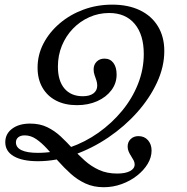

<svg xmlns="http://www.w3.org/2000/svg" viewBox="-20 -602 793 815"><path d="M420.2 192.7Q377.4 192.7 343.1 177Q308.9 161.3 280.6 135.9Q252.4 110.5 227.4 82.3Q202.4 54 179.4 29Q156.5 4 133.5 -11.7Q110.5 -27.4 84.7 -27.4Q67.7 -27.4 57.7 -19.4Q47.6 -11.3 47.6 2.4Q47.6 24.2 71.4 35.5Q95.2 46.8 140.3 46.8Q209.7 46.8 275.4 24.2Q341.1 1.6 398 -38.7Q454.8 -79 498.4 -131.9Q541.9 -184.7 566.1 -246.4Q590.3 -308.1 590.3 -372.6Q590.3 -454.8 551.6 -500.8Q512.9 -546.8 443.5 -546.8Q398.4 -546.8 358.9 -529Q319.4 -511.3 289.5 -480.2Q259.7 -449.2 242.7 -408.1Q225.8 -366.9 225.8 -319.4Q225.8 -258.9 253.6 -226.2Q281.5 -193.5 331.5 -193.5Q360.5 -193.5 376.6 -205.6Q392.7 -217.7 392.7 -238.7Q392.7 -250 389.1 -260.9Q385.5 -271.8 381.5 -283.1Q377.4 -294.4 377.4 -307.3Q377.4 -327.4 390.3 -340.3Q403.2 -353.2 423.4 -353.2Q447.6 -353.2 461.3 -335.1Q475 -316.9 475 -285.5Q475 -248.4 452.8 -219Q430.6 -189.5 392.7 -172.6Q354.8 -155.6 306.5 -155.6Q255.6 -155.6 218.1 -175Q180.6 -194.4 160.1 -230.2Q139.5 -266.1 139.5 -314.5Q139.5 -369.4 164.5 -417.3Q189.5 -465.3 233.5 -502.8Q277.4 -540.3 334.7 -561.3Q391.9 -582.3 456.5 -582.3Q524.2 -582.3 573.8 -558.5Q623.4 -534.7 650.4 -490.3Q677.4 -446 677.4 -385.5Q677.4 -318.5 646.4 -251.6Q615.3 -184.7 562.1 -125Q508.9 -65.3 439.9 -18.5Q371 28.2 294 55.2Q216.9 82.3 141.1 82.3Q75 82.3 38.7 61.3Q2.4 40.3 2.4 1.6Q2.4 -33.9 31.5 -55.6Q60.5 -77.4 108.1 -77.4Q149.2 -77.4 180.6 -62.1Q212.1 -46.8 237.9 -22.6Q263.7 1.6 288.3 28.6Q312.9 55.6 339.9 79.8Q366.9 104 400.4 119.4Q433.9 134.7 477.4 134.7Q512.1 134.7 531.9 124.2Q551.6 113.7 551.6 96Q551.6 87.1 547.2 78.6Q542.7 70.2 536.7 60.9Q530.6 51.6 526.2 41.5Q521.8 31.5 521.8 20.2Q521.8 0.8 534.7 -11.7Q547.6 -24.2 567.7 -24.2Q592.7 -24.2 608.1 -6.9Q623.4 10.5 623.4 37.1Q623.4 66.1 606.9 93.5Q590.3 121 561.7 143.5Q533.1 166.1 496.4 179.4Q459.7 192.7 420.2 192.7Z"/></svg>

Font: Playfair 9pt
Style: Italic
Weight: 400
Italic angle: -15.6°
Designer: Claus Eggers Sørensen
Foundry: Claus Eggers Sørensen
Version: Version 2.001;gftools[0.9.30]